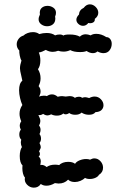

<svg xmlns="http://www.w3.org/2000/svg" viewBox="-20 -865 560 885"><path d="M424 -709Q447 -709 470 -694Q481 -694 488 -685Q495 -676 495 -663Q495 -646 485 -633Q475 -620 457 -620Q444 -620 429 -628Q421 -620 408 -620Q394 -620 379 -630Q369 -625 349 -625Q320 -625 304 -634Q289 -627 273 -627Q260 -627 248 -631Q235 -626 223 -626Q207 -626 191 -635Q173 -625 159 -623Q166 -606 166 -586Q166 -561 155 -546Q167 -527 167 -504Q167 -486 158 -468Q167 -458 167 -443Q167 -433 160 -419Q169 -424 182 -424Q192 -424 196 -422Q207 -430 220 -430Q233 -430 246 -419Q258 -422 266 -422Q271 -422 283 -420Q295 -422 300 -422Q317 -422 325 -414Q333 -419 343 -419Q355 -419 358 -414Q367 -417 372 -417Q379 -417 391 -413Q404 -420 416 -420Q433 -420 445 -407.5Q457 -395 457 -380Q457 -367 448 -358Q439 -349 420 -348Q411 -336 390 -336Q371 -336 356 -346Q346 -336 327 -336Q310 -336 299 -344Q291 -338 282 -338Q276 -338 272 -342Q261 -332 242 -332Q228 -332 216 -338Q206 -333 199 -333Q189 -333 179 -340Q172 -336 168 -335Q164 -334 157 -335Q166 -317 166 -307Q166 -298 160 -286Q167 -278 167 -266Q167 -257 162 -247Q169 -239 169 -226Q169 -214 162 -206Q168 -194 168 -187Q168 -181 160 -167Q164 -163 164 -156Q164 -147 158 -144Q168 -135 168 -121Q168 -116 166 -104L172 -105Q183 -105 195 -95Q210 -106 234 -106Q243 -106 253 -104Q259 -111 270 -115Q281 -119 294 -119Q315 -119 326 -110Q332 -120 347 -126Q362 -132 377 -132Q388 -132 395 -129Q406 -135 415 -135Q431 -135 443 -122Q455 -109 455 -92Q455 -71 436 -59Q432 -51 420 -45.5Q408 -40 394 -40Q380 -40 372 -45Q364 -37 351 -31.5Q338 -26 325 -26Q305 -26 294 -37Q277 -19 250 -19Q245 -19 233 -21Q213 -9 194 -9Q179 -9 168 -17Q157 0 136 0Q118 0 104.5 -14Q91 -28 95 -47Q89 -53 86 -65Q83 -77 83 -89Q83 -98 84 -102Q71 -115 71 -146Q71 -159 74 -170.5Q77 -182 81 -187Q76 -197 76 -208Q76 -213 78 -221Q69 -230 69 -245Q69 -259 76 -267Q71 -277 71 -285Q71 -296 78 -306Q70 -324 70 -341Q70 -362 83 -381Q77 -394 72.5 -413Q68 -432 68 -449Q68 -481 83 -493Q78 -515 78 -516Q72 -540 72 -550Q72 -565 79 -586Q74 -593 71 -609Q68 -625 69 -632Q57 -644 57 -661Q57 -674 65.5 -685.5Q74 -697 88 -701Q95 -708 107 -712.5Q119 -717 132 -717Q149 -717 161 -708Q178 -713 195 -713Q219 -713 234 -702Q243 -706 255 -706Q266 -706 272 -701Q278 -706 301 -706Q331 -706 348 -696Q359 -707 375 -707Q385 -707 398 -702Q408 -709 424 -709ZM363 -746Q351 -746 341.5 -754.5Q332 -763 332 -774Q332 -786 344 -798Q345 -819 366 -829Q378 -845 394 -845Q409 -845 421 -833Q433 -821 433 -806Q433 -790 417 -778Q418 -768 411.5 -763Q405 -758 395 -758L387 -759Q377 -746 363 -746ZM158 -776Q158 -762 170 -753Q182 -744 197 -744Q213 -744 224 -753Q235 -762 235 -780Q235 -786 234 -789Q238 -797 238 -806Q238 -821 226 -829.5Q214 -838 199 -838Q182 -838 171.5 -828Q161 -818 164 -798Q158 -786 158 -776Z"/></svg>

Font: Pangolin
Style: Regular
Weight: 400
Designer: Kevin Burke
Foundry: Google, Inc.
Version: Version 1.101